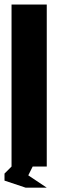

<svg xmlns="http://www.w3.org/2000/svg" viewBox="-20 -739 259 852"><path d="M31.2 0V-718.8H187.5V0H125L105.5 39.1L187.5 93.8H93.8L0 62.5V31.2Z"/></svg>

Font: Signwood
Style: Regular
Weight: 400
Designer: GGBotNet
Foundry: GGBotNet
Version: 0.95